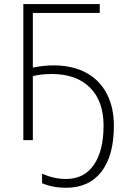

<svg xmlns="http://www.w3.org/2000/svg" viewBox="-20 -683 626 936"><path d="M466.3 -663.1V-620.1H140.1V-353.5Q192.4 -364.3 241.2 -364.3Q333.5 -364.3 399.9 -328.4Q466.3 -292.5 500.7 -225.8Q535.2 -159.2 535.2 -69.8Q535.2 75.2 474.6 153.8Q414.1 232.4 302.2 232.4Q236.8 232.4 185.1 210V164.1Q244.6 189.5 302.2 189.5Q389.6 189.5 437.3 121.1Q484.9 52.7 484.9 -70.8Q484.9 -189.9 418.5 -256.1Q352.1 -322.3 231.9 -322.3Q183.1 -322.3 140.1 -312V0H93.8V-663.1Z"/></svg>

Font: Bpm'online Open Sans Light
Style: Regular
Weight: 300
Foundry: Ascender Corporation
Version: Version 1.10